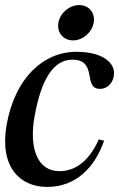

<svg xmlns="http://www.w3.org/2000/svg" viewBox="-20 -720 469 756"><path d="M165 16C280 16 353 -61 390 -166L369 -171C327 -77 269 -46 214 -46C126 -46 94 -139 116 -261C142 -407 190 -485 265 -485C367 -485 304 -370 374 -370C400 -370 423 -390 428 -420C437 -469 389 -516 281 -516C151 -516 39 -414 6 -228C-23 -61 60 16 165 16ZM210 -631C203 -592 229 -561 268 -561C306 -561 342 -592 349 -631C356 -669 330 -700 292 -700C253 -700 217 -669 210 -631Z"/></svg>

Font: RL Madena Oblique
Style: Regular
Weight: 400
Italic angle: -10°
Designer: I Kadek Wantara Putra
Foundry: Roughlines ID
Version: Version 1.000;Glyphs 3.1.2 (3151)